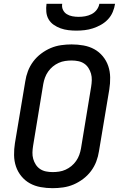

<svg xmlns="http://www.w3.org/2000/svg" viewBox="-20 -975 640 1003"><path d="M255 8Q223 8 192.5 2.5Q162 -3 136.5 -17Q111 -31 92 -54Q73 -77 63.5 -105Q54 -133 53.5 -164.5Q53 -196 58 -227L112 -550Q116 -577 126 -603.5Q136 -630 153.5 -653.5Q171 -677 195 -695Q219 -713 245 -724Q271 -735 299 -739Q327 -743 354 -743Q386 -743 416.5 -737.5Q447 -732 472.5 -718Q498 -704 517 -681Q536 -658 545.5 -630Q555 -602 555.5 -570.5Q556 -539 551 -508L497 -185Q493 -158 483 -131.5Q473 -105 455.5 -81.5Q438 -58 414 -40Q390 -22 364 -11Q338 0 310 4Q282 8 255 8ZM255 -76Q271 -76 288.5 -78.5Q306 -81 322.5 -88.5Q339 -96 353 -107.5Q367 -119 377.5 -134Q388 -149 394 -165.5Q400 -182 403 -199L456 -521Q459 -539 459.5 -556.5Q460 -574 455.5 -590Q451 -606 442 -620Q433 -634 419.5 -643Q406 -652 389 -655.5Q372 -659 354 -659Q338 -659 320.5 -656.5Q303 -654 286.5 -646.5Q270 -639 256 -627.5Q242 -616 231.5 -601Q221 -586 215 -569.5Q209 -553 206 -536L153 -214Q150 -196 149.5 -178.5Q149 -161 153.5 -145Q158 -129 167 -115Q176 -101 189.5 -92Q203 -83 220 -79.5Q237 -76 255 -76ZM379 -815Q358 -815 337 -817.5Q316 -820 296.5 -827Q277 -834 260.5 -845.5Q244 -857 234 -874Q224 -891 222 -912.5Q220 -934 223 -955H305Q302 -938 309 -923.5Q316 -909 329 -901Q342 -893 358 -890Q374 -887 391 -887Q408 -887 425 -890Q442 -893 458 -901Q474 -909 485 -923.5Q496 -938 499 -955H581Q578 -934 569 -912.5Q560 -891 544 -874Q528 -857 507.5 -845.5Q487 -834 465.5 -827Q444 -820 422 -817.5Q400 -815 379 -815Z"/></svg>

Font: Iosevka Aile Medium Oblique
Style: Regular
Weight: 500
Italic angle: -9°
Designer: Belleve Invis
Foundry: Belleve Invis
Version: Version 31.1.0; ttfautohint (v1.8.4)